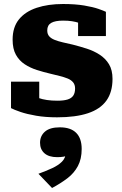

<svg xmlns="http://www.w3.org/2000/svg" viewBox="-20 -574 610 959"><path d="M355 -132Q355 -151 345 -163Q335 -175 317.5 -182Q300 -189 278 -194.5Q256 -200 231 -206Q197 -214 164 -224.5Q131 -235 103.5 -253Q76 -271 59.5 -300.5Q43 -330 43 -376Q43 -438 74.5 -477Q106 -516 163 -535Q220 -554 295 -554Q356 -554 400.5 -546.5Q445 -539 472 -529.5Q499 -520 509 -515V-394H370V-488Q386 -490 394.5 -486Q403 -482 405.5 -475Q408 -468 406.5 -460.5Q405 -453 403 -446Q391 -454 375 -459.5Q359 -465 339.5 -468Q320 -471 295 -471Q255 -471 235.5 -459.5Q216 -448 216 -422Q216 -404 225.5 -393Q235 -382 252.5 -375Q270 -368 293.5 -362.5Q317 -357 344 -351Q379 -342 413.5 -331Q448 -320 477.5 -301Q507 -282 524.5 -253Q542 -224 542 -180Q542 -114 511.5 -71.5Q481 -29 419.5 -8.5Q358 12 265 12Q207 12 160.5 4Q114 -4 82 -15Q50 -26 35 -34V-166H176V-42Q156 -48 145 -58.5Q134 -69 130 -79Q126 -89 129.5 -95Q133 -101 142 -99Q155 -91 173 -84.5Q191 -78 214.5 -74.5Q238 -71 267 -71Q298 -71 317.5 -77Q337 -83 346 -96.5Q355 -110 355 -132ZM240 365 172 294Q210 280 240.5 266Q271 252 289.5 233.5Q308 215 309 187L325 199Q313 206 298 208.5Q283 211 266 211Q224 211 202 191.5Q180 172 180 139Q180 105 204.5 83.5Q229 62 279 62Q333 62 360.5 89.5Q388 117 388 170Q388 220 369 255.5Q350 291 316.5 316.5Q283 342 240 365Z"/></svg>

Font: Roboto Serif 20pt ExtraBold
Style: Regular
Weight: 800
Version: Version 1.008